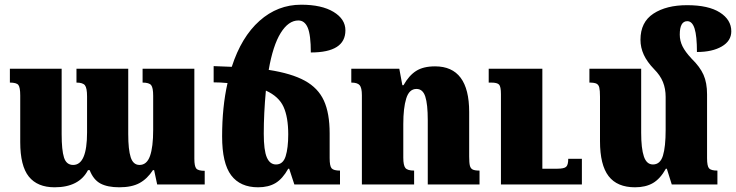

<svg xmlns="http://www.w3.org/2000/svg" viewBox="-20 -784 3128 816"><path d="M806 -492V-109Q806 -78 814 -68Q822 -58 850 -58V0H648L635 -61H630Q606 -24 573 -6Q540 12 487 12Q437 12 407 -4Q377 -20 361 -61H354Q316 12 212 12Q139 12 102.5 -33.5Q66 -79 66 -180V-378Q66 -413 58 -423Q50 -433 22 -433V-492H242V-214Q242 -146 252 -114.5Q262 -83 291 -83Q350 -83 350 -221V-374Q350 -410 341 -421.5Q332 -433 305 -433V-492H525V-214Q525 -148 535.5 -115.5Q546 -83 573 -83Q604 -83 617.5 -121Q631 -159 631 -232V-377Q631 -411 622.5 -422Q614 -433 586 -433V-492Z M1122 -487Q1219 -472 1275.5 -441Q1332 -410 1356.5 -356.5Q1381 -303 1381 -217V-112Q1381 -78 1389.5 -68.5Q1398 -59 1425 -59V0H1231L1209 -67H1205Q1181 -24 1151 -6Q1121 12 1077 12Q1001 12 962.5 -39Q924 -90 924 -204Q924 -330 947 -431Q918 -434 888 -434V-503L965 -500Q1006 -627 1083 -695.5Q1160 -764 1260 -764Q1347 -764 1397.5 -733.5Q1448 -703 1448 -655Q1448 -561 1301 -561Q1301 -635 1288 -666Q1275 -697 1248 -697Q1206 -697 1173 -644Q1140 -591 1122 -487ZM1110 -399Q1101 -302 1101 -216Q1101 -145 1114 -115Q1127 -85 1153 -85Q1183 -85 1194 -120Q1205 -155 1205 -213Q1205 -286 1185 -330Q1165 -374 1110 -399Z M2018 0H1798V-273Q1798 -341 1787.5 -373.5Q1777 -406 1750 -406Q1719 -406 1706.5 -365.5Q1694 -325 1694 -257V-114Q1694 -81 1703 -70Q1712 -59 1740 -59V0H1518V-379Q1518 -411 1508.5 -422Q1499 -433 1473 -433V-492H1677L1690 -422H1695Q1718 -463 1748.5 -482.5Q1779 -502 1829 -502Q1974 -502 1974 -308V-119Q1974 -92 1977 -80Q1980 -68 1989 -63.5Q1998 -59 2018 -59ZM2453 0H2109V-384Q2109 -416 2101 -424.5Q2093 -433 2068 -433H2057V-492H2285V-67H2349Q2377 -67 2386 -75Q2395 -83 2395 -109H2453Z M3029 -59V0H2835L2814 -67H2810Q2786 -24 2755 -6Q2724 12 2679 12Q2603 12 2566.5 -35.5Q2530 -83 2530 -184V-373Q2530 -400 2527 -412Q2524 -424 2515 -428.5Q2506 -433 2485 -433V-492H2705V-220Q2705 -153 2716.5 -119Q2728 -85 2755 -85Q2786 -85 2797.5 -122.5Q2809 -160 2809 -232V-372Q2809 -407 2797.5 -435.5Q2786 -464 2760 -490Q2730 -521 2716 -551.5Q2702 -582 2702 -615Q2702 -690 2757 -726Q2812 -762 2900 -762Q2991 -762 3039.5 -731Q3088 -700 3088 -651Q3088 -610 3047.5 -586.5Q3007 -563 2942 -563Q2942 -631 2932 -662.5Q2922 -694 2901 -694Q2869 -694 2869 -637Q2869 -611 2880.5 -587.5Q2892 -564 2919 -535Q2955 -500 2970 -466Q2985 -432 2985 -383V-112Q2985 -78 2993.5 -68.5Q3002 -59 3029 -59Z"/></svg>

Font: Noto Serif Armenian Black Narrow
Style: Regular
Weight: 900
Width: 4
Designer: Monotype Design team
Foundry: Monotype Imaging Inc.
Version: Version 1.000